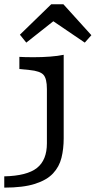

<svg xmlns="http://www.w3.org/2000/svg" viewBox="-47 -679 471 892"><path d="M170.9 -206.7V-265.3Q170.9 -313.8 155 -331.4Q139.2 -349 90.4 -353.7L43 -358.4V-414.8Q54.8 -414 71.7 -413.6Q88.6 -413.2 109.7 -413.2Q148.9 -413.2 185.5 -416Q222.1 -418.8 248.9 -424.4V-414.8V-206.7ZM-27.2 192.7V140.3Q78.5 137.9 124.7 101.3Q170.9 64.6 170.9 -12.9V-206.7H248.9V-36.3Q248.9 12.5 238.6 54.1Q228.3 95.7 199.4 126.6Q170.5 157.6 115.7 175.1Q61 192.7 -27.2 192.7ZM75.1 -481 45.5 -517.8 191 -659.2H247.5L377.5 -515.5L346.9 -481L164.9 -604.6L230.9 -604.1Z"/></svg>

Font: Playfair 5pt SemiExpanded Light
Style: Regular
Weight: 300
Width: 6
Designer: Claus Eggers Sørensen
Foundry: Claus Eggers Sørensen
Version: Version 2.203